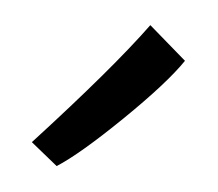

<svg xmlns="http://www.w3.org/2000/svg" viewBox="-31 -903 334 294"><g transform="rotate(5 136.0 -756.0)"><path d="M65.4 -642.1 24.4 -675.3Q138.2 -799.3 189.5 -869.6L247.1 -819.8Q222.7 -783.7 160.9 -723.6Q99.1 -663.6 65.4 -642.1Z"/></g></svg>

Font: HaufeMerriweatherSansLt
Style: Regular
Weight: 300
Designer: Eben Sorkin
Foundry: Eben Sorkin
Version: Version 1.56